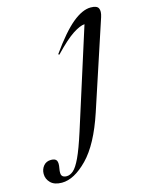

<svg xmlns="http://www.w3.org/2000/svg" viewBox="-301 -592 682 895"><g transform="rotate(-15 39.5 -145.0)"><path d="M121.5 -42.5Q74.5 99.5 9.5 166Q-55.5 232.5 -114.5 232.5Q-150.5 232.5 -168.8 214.2Q-187 196 -187 171Q-187 149 -173.8 132.8Q-160.5 116.5 -137 116.5Q-116.5 116.5 -110.5 127.8Q-104.5 139 -109.5 165Q-114.5 191 -108 200Q-101.5 209 -85.5 209Q-69 209 -53 195.2Q-37 181.5 -18.2 141.8Q0.5 102 25.5 24L177.5 -454Q156 -453 120.2 -429.8Q84.5 -406.5 27.5 -347L23 -350.5Q87.5 -441.5 136.2 -481.8Q185 -522 225 -522Q255.5 -522 262.5 -507.2Q269.5 -492.5 261 -466Z"/></g></svg>

Font: Newsreader Display
Style: Italic
Weight: 400
Italic angle: -17°
Designer: Hugues Gentile
Foundry: Production Type
Version: Version 1.001